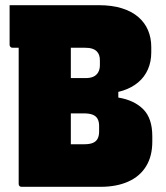

<svg xmlns="http://www.w3.org/2000/svg" viewBox="-20 -720 640 740"><path d="M368 0Q330 0 281.5 0Q233 0 186 0Q139 0 105 0Q71 0 63 0Q58 0 55 -3Q52 -6 52 -11Q52 -92 52 -171Q52 -250 52 -328.5Q52 -407 52 -485.5Q52 -564 52 -645H262L253 -618Q253 -575 253 -540Q253 -505 253 -464Q253 -427 253 -390Q253 -353 253 -315.5Q253 -278 253 -240.5Q253 -203 253 -164Q262 -164 270.5 -164Q279 -164 287.5 -164Q296 -164 304 -164Q326 -164 338.5 -169.5Q351 -175 356.5 -186Q362 -197 362 -213V-235Q362 -251 356 -262Q350 -273 337 -278Q324 -283 303 -283H187L189 -374H436V-344Q497 -334 532 -299Q567 -264 567 -195V-174Q567 -118 543 -79Q519 -40 474 -20Q429 0 368 0ZM17 -700Q101 -700 186.5 -700Q272 -700 361 -700Q412 -700 450 -688Q488 -676 513 -654.5Q538 -633 550.5 -603.5Q563 -574 563 -539V-518Q563 -482 550 -452.5Q537 -423 512.5 -402.5Q488 -382 454.5 -371Q421 -360 381 -360Q326 -360 284 -360Q242 -360 203 -360L189 -351L187 -419Q220 -419 249 -419Q278 -419 310 -419Q328 -419 340 -424.5Q352 -430 358.5 -441.5Q365 -453 365 -469V-487Q365 -499 362 -507.5Q359 -516 353 -522Q346 -529 335 -532.5Q324 -536 307 -536Q261 -536 214 -536Q167 -536 120.5 -536Q74 -536 28 -536Q23 -536 20 -539.5Q17 -543 17 -547Q17 -586 17 -623.5Q17 -661 17 -700Z"/></svg>

Font: Recursive Monospace Black
Style: Regular
Weight: 900
Version: Version 1.047